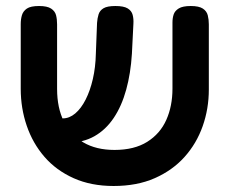

<svg xmlns="http://www.w3.org/2000/svg" viewBox="-20 -603 764 639"><path d="M358 16Q283 16 225 -10Q167 -36 128 -81Q89 -126 69 -184.5Q49 -243 49 -307V-523Q49 -539 53 -552.5Q57 -566 69.5 -574.5Q82 -583 110 -583Q137 -583 150 -574.5Q163 -566 166.5 -552.5Q170 -539 170 -522V-307Q170 -244 192.5 -199Q215 -154 257.5 -129Q300 -104 361 -104Q427 -104 470 -131Q513 -158 533.5 -204Q554 -250 554 -308V-528Q554 -543 558 -555Q562 -567 575 -575Q588 -583 615 -583Q642 -583 655 -574.5Q668 -566 671.5 -552Q675 -538 675 -522V-305Q675 -241 654.5 -183Q634 -125 594 -80.5Q554 -36 495 -10Q436 16 358 16ZM166 -128 156 -209H189Q211 -209 230.5 -225.5Q250 -242 265 -271.5Q280 -301 289 -340Q298 -379 299 -424L303 -527Q304 -542 308 -555Q312 -568 324.5 -575.5Q337 -583 364 -583Q392 -583 405 -575Q418 -567 421.5 -553.5Q425 -540 424 -524L419 -424Q415 -359 400 -304.5Q385 -250 358.5 -210.5Q332 -171 294 -149.5Q256 -128 205 -128Z"/></svg>

Font: Fredoka Medium
Style: Regular
Weight: 500
Designer: Ben Nathan
Foundry: Milena B. Brandão, Ben Nathan
Version: Version 2.001